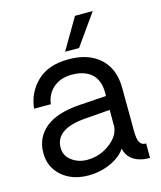

<svg xmlns="http://www.w3.org/2000/svg" viewBox="-113 -832 770 919"><g transform="rotate(-15 272.0 -372.5)"><path d="M434.1 -750 325.2 -596.2H255.9L346.2 -750ZM476.1 -147Q476.1 -105 485.6 -87.9Q495.1 -70.8 517.1 -71.8V0Q505.9 0 485.8 -2Q411.6 -14.2 397 -78.1Q375 -43 323.5 -19Q272 4.9 211.9 4.9Q131.8 4.9 80.8 -39.6Q29.8 -84 29.8 -154.8Q29.8 -230 85.9 -277.1Q142.1 -324.2 255.9 -332L390.1 -340.8V-358.9Q390.1 -419.9 355 -450.9Q319.8 -481.9 257.8 -481.9Q202.6 -481.9 166.7 -451.4Q130.9 -420.9 125 -371.1H42Q49.8 -449.2 105.5 -503.2Q161.1 -557.1 262.2 -557.1Q361.3 -557.1 418.2 -504.6Q475.1 -452.1 475.1 -356.9Q475.1 -316.9 475.6 -268.1Q476.1 -219.2 476.1 -185.1Q476.1 -150.9 476.1 -147ZM390.1 -188V-272L264.2 -262.2Q116.2 -250 116.2 -157.2Q116.2 -117.2 149.2 -93Q182.1 -68.8 225.1 -68.8Q286.1 -68.8 335.7 -105Q385.3 -141.1 390.1 -188Z"/></g></svg>

Font: ø
Style: ø
Weight: 400
Designer: Samuel Oakes
Foundry: Samuel Oakes
Version: Version 1.000;PS 001.000;hotconv 1.0.88;makeotf.lib2.5.64775